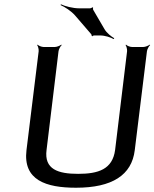

<svg xmlns="http://www.w3.org/2000/svg" viewBox="-20 -869 723 899"><path d="M346 -55C252 -55 186 -76 198 -167L254 -629C255 -638 263 -653 269 -658L267 -660C261 -655 246 -649 237 -649H184C175 -649 160 -655 156 -660L154 -658C158 -653 162 -638 161 -629L104 -166C87 -25 196 10 336 10C505 10 597 -49 611 -166L668 -629C669 -638 677 -653 683 -658L681 -660C675 -655 660 -649 651 -649H598C589 -649 574 -655 570 -660L568 -658C572 -653 576 -638 575 -629L519 -167C507 -76 440 -55 346 -55ZM469 -733 417 -822C415 -824 415 -831 416 -833L413 -835C411 -833 405 -830 402 -830H351C321 -830 284 -840 265 -849L264 -845C283 -837 314 -817 332 -796L407 -709C409 -707 410 -702 409 -701L413 -699C413 -701 418 -703 420 -703H449C471 -703 499 -694 512 -686L515 -690C502 -697 479 -715 469 -733Z"/></svg>

Font: Gamestation Storm Oblique 
Style: Italic
Weight: 400
Designer: Jonas Hecksher
Foundry: Jonas Hecksher, Playtypeª, e-types AS
Version: Version 1.003